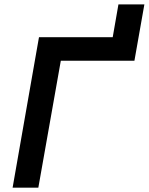

<svg xmlns="http://www.w3.org/2000/svg" viewBox="-20 -865 686 885"><path d="M38.1 0 140.6 -585 159.7 -693.4H499.5L525.9 -844.7H645.5L599.6 -585H260.3L156.7 0Z"/></svg>

Font: Cascadia Code PL SemiBold
Style: Italic
Weight: 600
Italic angle: -10°
Monospace: yes
Designer: Aaron Bell
Foundry: Saja Typeworks
Version: Version 2404.023; ttfautohint (v1.8.4)